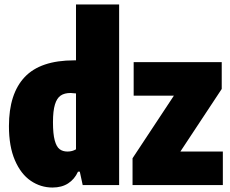

<svg xmlns="http://www.w3.org/2000/svg" viewBox="-20 -828 1030 859"><path d="M20 -264Q20 -408.5 90.5 -483.2Q161 -558 312 -558H320V-808H513V0H350L337 -60H329Q313.5 -26 284.8 -7.5Q256 11 215 11Q162 11 117.8 -19Q73.5 -49 46.8 -110.8Q20 -172.5 20 -264ZM320 -160V-410Q304 -412 296 -412Q268.5 -412 251.5 -400.5Q234.5 -389 225.8 -360.5Q217 -332 217 -281Q217 -229 224.8 -200.2Q232.5 -171.5 246.5 -160.8Q260.5 -150 282 -150Q303.5 -150 320 -160ZM787 -150H977V0H573V-120L758 -400H578V-550H972V-430Z"/></svg>

Font: Encode Sans Condensed Black
Style: Regular
Weight: 900
Width: 3
Designer: Multiple Designers
Foundry: Impallari Type
Version: Version 2.000